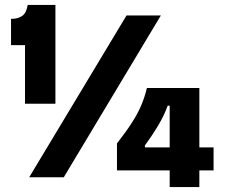

<svg xmlns="http://www.w3.org/2000/svg" viewBox="-20 -723 916 783"><path d="M82 -300V-539H25V-646Q54 -646 71 -658.5Q88 -671 93 -703H206V-300ZM99 0 496 -660H636L240 0ZM457 -28V-138Q496 -188 520 -226Q544 -264 557.5 -297Q571 -330 579 -364H793V40H672V-292H664Q648 -249 623.5 -208.5Q599 -168 571 -130V-122H851V-28Z"/></svg>

Font: Bricolage Grotesque 28pt
Style: Bold
Weight: 700
Designer: Mathieu Triay
Foundry: Atelier Triay
Version: Version 1.000;gftools[0.9.30]